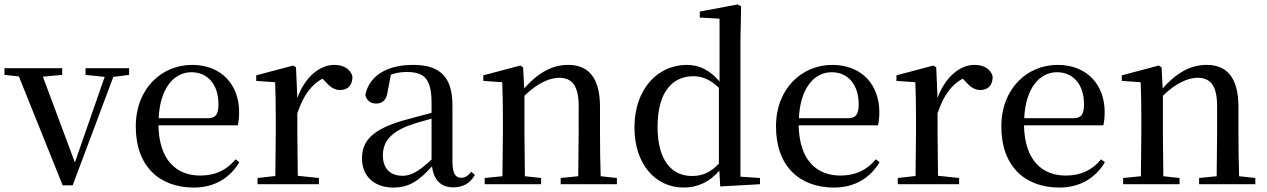

<svg xmlns="http://www.w3.org/2000/svg" viewBox="-29 -829 5702 864"><path d="M356 -492 442 -483 308 -98 164 -484 251 -492V-522H-9V-492L56 -485L253 5H298L481 -483L552 -492V-522H356Z M843 15C935 15 1005 -27 1048 -99L1031 -112C992 -65 942 -39 872 -39C765 -39 687 -108 684 -265H1041C1045 -281 1047 -301 1047 -325C1047 -445 970 -537 835 -537C700 -537 582 -432 582 -260C582 -78 691 15 843 15ZM685 -297C691 -432 754 -504 832 -504C908 -504 954 -446 954 -360C954 -316 943 -297 906 -297Z M1309 -319C1336 -400 1372 -448 1422 -475L1431 -466C1455 -439 1474 -424 1501 -424C1540 -424 1557 -448 1557 -485C1548 -520 1515 -537 1475 -537C1408 -537 1342 -480 1309 -388L1303 -526L1290 -534L1124 -490V-465L1209 -459C1211 -410 1212 -363 1212 -295V-230L1210 -37L1130 -28V0H1406V-28L1311 -38L1309 -230Z M2010 14C2054 14 2086 -3 2108 -42L2092 -56C2075 -36 2063 -29 2047 -29C2021 -29 2007 -46 2007 -104V-355C2007 -483 1951 -537 1830 -537C1709 -537 1632 -486 1615 -402C1620 -377 1638 -363 1664 -363C1691 -363 1711 -378 1716 -420L1730 -493C1755 -502 1778 -505 1801 -505C1880 -505 1913 -475 1913 -365V-321C1871 -310 1825 -298 1786 -287C1648 -247 1600 -196 1600 -116C1600 -32 1660 15 1740 15C1814 15 1857 -17 1915 -80C1923 -21 1953 14 2010 14ZM1913 -111C1853 -55 1819 -38 1783 -38C1729 -38 1694 -68 1694 -130C1694 -189 1727 -232 1808 -263C1838 -274 1875 -285 1913 -295Z M2572 0H2747V-28L2674 -36C2672 -91 2671 -174 2671 -230V-348C2671 -482 2617 -537 2528 -537C2462 -537 2398 -508 2330 -431L2325 -526L2312 -534L2146 -490V-465L2231 -459C2233 -410 2234 -363 2234 -295V-230L2232 -36L2152 -28V0H2406V-28L2333 -36L2331 -230V-398C2392 -458 2448 -479 2487 -479C2543 -479 2575 -446 2575 -352V-230L2573 -36L2494 -28V0Z M3212 10 3391 0V-28L3303 -34V-647L3306 -800L3291 -809L3120 -777V-750L3209 -745V-462C3165 -515 3115 -537 3062 -537C2931 -537 2826 -429 2826 -255C2826 -92 2919 15 3048 15C3110 15 3164 -10 3208 -61ZM3206 -93C3168 -52 3131 -37 3085 -37C2996 -37 2930 -104 2930 -258C2930 -423 3003 -486 3091 -486C3132 -486 3167 -471 3206 -434Z M3724 15C3816 15 3886 -27 3929 -99L3912 -112C3873 -65 3823 -39 3753 -39C3646 -39 3568 -108 3565 -265H3922C3926 -281 3928 -301 3928 -325C3928 -445 3851 -537 3716 -537C3581 -537 3463 -432 3463 -260C3463 -78 3572 15 3724 15ZM3566 -297C3572 -432 3635 -504 3713 -504C3789 -504 3835 -446 3835 -360C3835 -316 3824 -297 3787 -297Z M4190 -319C4217 -400 4253 -448 4303 -475L4312 -466C4336 -439 4355 -424 4382 -424C4421 -424 4438 -448 4438 -485C4429 -520 4396 -537 4356 -537C4289 -537 4223 -480 4190 -388L4184 -526L4171 -534L4005 -490V-465L4090 -459C4092 -410 4093 -363 4093 -295V-230L4091 -37L4011 -28V0H4287V-28L4192 -38L4190 -230Z M4738 15C4830 15 4900 -27 4943 -99L4926 -112C4887 -65 4837 -39 4767 -39C4660 -39 4582 -108 4579 -265H4936C4940 -281 4942 -301 4942 -325C4942 -445 4865 -537 4730 -537C4595 -537 4477 -432 4477 -260C4477 -78 4586 15 4738 15ZM4580 -297C4586 -432 4649 -504 4727 -504C4803 -504 4849 -446 4849 -360C4849 -316 4838 -297 4801 -297Z M5445 0H5620V-28L5547 -36C5545 -91 5544 -174 5544 -230V-348C5544 -482 5490 -537 5401 -537C5335 -537 5271 -508 5203 -431L5198 -526L5185 -534L5019 -490V-465L5104 -459C5106 -410 5107 -363 5107 -295V-230L5105 -36L5025 -28V0H5279V-28L5206 -36L5204 -230V-398C5265 -458 5321 -479 5360 -479C5416 -479 5448 -446 5448 -352V-230L5446 -36L5367 -28V0Z"/></svg>

Font: Source Han Serif CN Medium
Style: Regular
Weight: 500
Designer: Ryoko NISHIZUKA 西塚涼子 (kana & ideographs); Frank Grießhammer (Latin, Greek & Cyrillic); Wenlong ZHANG 张文龙 (bopomofo); San
Foundry: Adobe
Version: Version 2.002;hotconv 1.1.0;makeotfexe 2.6.0